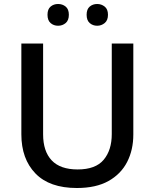

<svg xmlns="http://www.w3.org/2000/svg" viewBox="-20 -932 776 962"><path d="M648 -258Q648 -181 617 -120.5Q586 -60 523.5 -25Q461 10 365 10Q228 10 157.5 -63Q87 -136 87 -259V-714H196V-259Q196 -174 239 -128.5Q282 -83 369 -83Q459 -83 499.5 -131.5Q540 -180 540 -260V-714H648ZM218 -858Q218 -886 233.5 -899Q249 -912 271 -912Q293 -912 309 -899Q325 -886 325 -858Q325 -830 309 -816.5Q293 -803 271 -803Q249 -803 233.5 -816.5Q218 -830 218 -858ZM414 -858Q414 -886 429.5 -899Q445 -912 467 -912Q488 -912 504.5 -899Q521 -886 521 -858Q521 -830 504.5 -816.5Q488 -803 467 -803Q445 -803 429.5 -816.5Q414 -830 414 -858Z"/></svg>

Font: Noto Sans Meetei Mayek Medium
Style: Regular
Weight: 500
Designer: Monotype Design Team and Neelakash Kshetrimayum
Foundry: Monotype Imaging Inc.
Version: Version 2.002; ttfautohint (v1.8.4.7-5d5b)